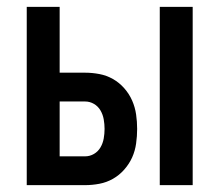

<svg xmlns="http://www.w3.org/2000/svg" viewBox="-20 -540 640 560"><path d="M446 0V-520H542V0ZM58 0V-520H154V-328H228Q249 -328 270 -324Q291 -320 309.5 -309.5Q328 -299 342.5 -282.5Q357 -266 365.5 -246.5Q374 -227 377 -206Q380 -185 380 -164Q380 -143 377 -121.5Q374 -100 365.5 -81Q357 -62 342.5 -45.5Q328 -29 309.5 -18.5Q291 -8 270 -4Q249 0 228 0ZM228 -84Q242 -84 254 -91Q266 -98 273 -110Q280 -122 282.5 -136Q285 -150 285 -164Q285 -178 282.5 -192Q280 -206 273 -218Q266 -230 254 -237Q242 -244 228 -244H154V-84Z"/></svg>

Font: Iosevka SS04 Medium Extended
Style: Regular
Weight: 500
Width: 7
Monospace: yes
Designer: Belleve Invis
Foundry: Belleve Invis
Version: Version 19.0.0; ttfautohint (v1.8.4)